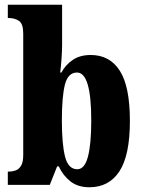

<svg xmlns="http://www.w3.org/2000/svg" viewBox="-20 -780 603 810"><path d="M357 10Q309 10 277.5 -14.5Q246 -39 228 -78H221L190 0H13V-56H18Q32 -56 46 -61Q60 -66 69 -81Q78 -96 78 -126V-638Q78 -680 60 -692Q42 -704 16 -704H13V-760H242V-593Q242 -565 239.5 -531Q237 -497 234 -474H239Q256 -506 286.5 -527Q317 -548 363 -548Q443 -548 485.5 -481.5Q528 -415 528 -270Q528 -125 484 -57.5Q440 10 357 10ZM306 -66Q337 -66 351 -119Q365 -172 365 -272Q365 -474 305 -474Q267 -474 254 -423.5Q241 -373 241 -271Q241 -172 254.5 -119Q268 -66 306 -66Z"/></svg>

Font: Noto Serif ExtraCondensed Black
Style: Regular
Weight: 900
Width: 2
Designer: Monotype Design Team
Foundry: Monotype Imaging Inc.
Version: Version 2.015; ttfautohint (v1.8.4.7-5d5b)